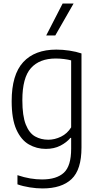

<svg xmlns="http://www.w3.org/2000/svg" viewBox="-20 -828 551 1078"><path d="M218.5 230Q185 230 147 224Q109 218 78 207V155.5Q115 168 149.5 173.8Q184 179.5 216 179.5Q298 179.5 338.8 141.5Q379.5 103.5 379.5 7.5V-54H375.5Q354.5 -28.5 319.2 -10.2Q284 8 237 8Q186 8 142.2 -17Q98.5 -42 72 -100.5Q45.5 -159 45.5 -260Q45.5 -408.5 110.2 -479Q175 -549.5 296.5 -549.5Q332 -549.5 370 -543.8Q408 -538 437.5 -528V0.5Q437.5 124.5 382 177.2Q326.5 230 218.5 230ZM251 -43.5Q287.5 -43.5 322.8 -60.8Q358 -78 379.5 -113V-489Q363 -493.5 339.8 -496.5Q316.5 -499.5 293 -499.5Q202 -499.5 153.8 -445.8Q105.5 -392 105.5 -265.5Q105.5 -177 124.8 -128.8Q144 -80.5 177 -62Q210 -43.5 251 -43.5ZM239.5 -629 331.5 -808H393L290.5 -629Z"/></svg>

Font: Encode Sans SemiCondensed SemiCondensed Light
Style: Regular
Weight: 300
Width: 4
Designer: Multiple Designers
Foundry: Impallari Type
Version: Version 3.000; ttfautohint (v1.8.3) -l 8 -r 50 -G 200 -x 14 